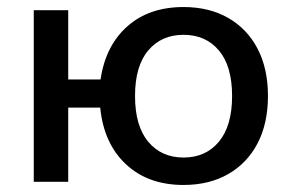

<svg xmlns="http://www.w3.org/2000/svg" viewBox="-20 -517 830 546"><path d="M502 9Q401 9 338 -50Q275 -109 265 -211H174V0H76V-488H174V-291H266Q280 -387 342 -442Q404 -497 502 -497Q575 -497 629 -466Q683 -435 712.5 -378.5Q742 -322 742 -244Q742 -166 712.5 -109.5Q683 -53 629 -22Q575 9 502 9ZM502 -69Q565 -69 602.5 -114Q640 -159 640 -244Q640 -329 602.5 -373.5Q565 -418 502 -418Q439 -418 401.5 -373.5Q364 -329 364 -244Q364 -159 401.5 -114Q439 -69 502 -69Z"/></svg>

Font: Nunito Sans SemiBold
Style: Regular
Weight: 600
Designer: Vernon Adams
Foundry: Vernon Adams
Version: Version 3.101; ttfautohint (v1.8.4.7-5d5b);gftools[0.9.27]